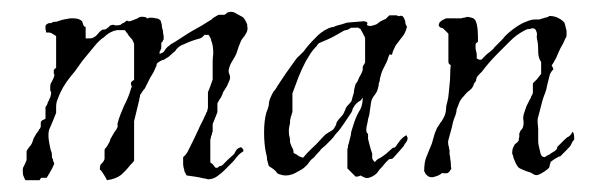

<svg xmlns="http://www.w3.org/2000/svg" viewBox="-20 -297 1002 325"><path d="M23 8Q22 6 21 4Q20 2 19 -1Q18 -9 19 -13L22 -19L25 -26V-41Q27 -45 28 -46Q29 -48 32 -51Q34 -54 35 -57Q36 -60 37 -63Q39 -66 40.5 -69Q42 -72 44 -74Q46 -76 46 -78Q48 -79 48 -80Q48 -81 49 -82V-90Q50 -93 53 -94Q57 -96 57 -96V-116Q60 -119 61 -124Q63 -127 63.5 -129Q64 -131 65 -132Q66 -135 66.5 -138Q67 -141 65 -144Q65 -147 65 -150Q65 -153 66 -156Q70 -162 72 -169Q72 -172 71 -173V-178L73 -181Q74 -181 75 -182V-236Q69 -240 68 -240Q68 -242 59 -242H58Q58 -246 57 -247V-253Q58 -256 61 -257Q61 -258 67 -258Q69 -260 72 -260Q76 -260 78 -261Q83 -263 88 -264Q93 -265 99 -266H104Q114 -266 119 -261Q119 -261 121 -255Q121 -254 123 -252Q125 -252 125 -250V-232H131Q136 -232 137 -233Q142 -235 145 -239Q148 -243 152 -246Q153 -247 156 -247Q159 -247 161 -249Q163 -251 164 -251Q165 -253 165.5 -253Q166 -253 167 -254Q172 -256 175 -254Q181 -254 184 -255Q185 -256 186 -256.5Q187 -257 188 -258Q190 -258 193 -261Q195 -263 197 -261Q201 -261 203 -262Q205 -263 208 -264Q211 -265 213 -266Q217 -270 226 -268Q227 -268 228 -267Q228 -266 229 -266H230Q231 -266 232 -267H233Q235 -267 238 -267Q241 -267 243 -266Q248 -266 251 -263Q252 -263 253 -258Q254 -256 254 -253Q254 -250 255 -248Q256 -245 256 -242Q256 -239 257 -237V-230Q255 -228 255 -226Q253 -226 253 -223V-215Q252 -214 252 -213Q252 -212 251 -211Q250 -210 250 -206Q252 -206 253 -207Q257 -208 259 -212Q260 -214 264 -218Q266 -219 269 -222Q271 -223 272.5 -224Q274 -225 276 -226Q284 -231 291.5 -236Q299 -241 306 -245Q321 -253 338 -264Q341 -267 343 -268L350 -272H360L363 -274Q363 -274 365 -276Q367 -276 368 -276.5Q369 -277 370 -277Q376 -277 380 -274L391 -268Q395 -265 399 -254H398Q399 -252 399 -249Q399 -246 398 -243.5Q397 -241 395 -238Q393 -234 391 -233Q391 -232 390 -231Q389 -230 388 -228L384 -218Q383 -215 382 -212Q381 -209 380 -206Q379 -204 377.5 -201Q376 -198 374 -195Q369 -187 368 -182Q366 -177 368 -172Q371 -166 368 -160Q367 -158 366 -155.5Q365 -153 364 -151Q363 -149 361.5 -147Q360 -145 359 -143Q358 -142 357 -139Q356 -136 354 -132Q353 -131 351.5 -128.5Q350 -126 348 -122V-107L340 -87V-74Q339 -73 339 -71.5Q339 -70 338 -68Q337 -66 337 -64.5Q337 -63 336 -61V-22Q338 -21 341 -18Q342 -16 345 -13H348L352 -16Q355 -16 357 -18L366 -27L376 -36Q377 -38 378 -39.5Q379 -41 380 -43Q382 -46 388 -48L391 -45Q392 -45 392 -41Q385 -37 379 -29Q376 -25 373 -22Q370 -19 366 -15Q362 -11 359 -8Q356 -5 352 -2Q344 5 337 6Q333 7 330 6Q328 5 325 5Q317 3 310 2Q303 1 296 0Q294 -2 294 -4Q292 -6 292 -9Q290 -15 290 -19V-31Q296 -36 299 -43Q301 -47 303 -51Q305 -55 307 -59L316 -78Q318 -83 321 -88.5Q324 -94 326 -99Q327 -101 328 -103Q329 -105 329 -106Q331 -108 331 -110Q331 -112 332 -114V-141L336 -151Q337 -154 338 -157Q339 -160 340 -162V-182Q340 -187 340 -193Q340 -199 341 -206Q341 -220 338 -227Q337 -229 337 -230.5Q337 -232 336 -233Q334 -237 333 -238H326Q322 -232 315 -231Q311 -230 307 -228.5Q303 -227 300 -226Q298 -225 295.5 -224Q293 -223 291 -222Q288 -221 285.5 -219.5Q283 -218 281 -216L278 -213Q278 -212 276 -210Q273 -208 269 -204Q265 -200 262 -199Q259 -196 254 -195Q248 -192 246 -190Q245 -189 245 -187Q245 -185 244 -184Q243 -182 242 -179.5Q241 -177 240 -175L234 -165L225 -147Q222 -144 221 -142L217 -136Q217 -132 216 -131Q216 -127 215 -125L207 -92V-25Q206 -23 200 -17Q193 -8 185 -1Q176 6 161 8Q160 5 156 -1Q154 -4 152.5 -6.5Q151 -9 149 -10Q149 -19 152 -20Q156 -24 157 -28V-43Q157 -45 161 -49L166 -58Q166 -61 170 -67Q171 -69 172 -70.5Q173 -72 174 -74Q176 -76 177 -78Q178 -80 179 -82V-88Q181 -96 184 -103.5Q187 -111 190 -118Q198 -133 202 -148Q204 -150 202 -153Q201 -157 203 -159L207 -162V-223Q206 -225 205 -227.5Q204 -230 203 -231Q199 -235 197 -238Q196 -239 196 -240Q196 -241 194 -242Q194 -243 191 -246H177Q176 -245 174 -245Q172 -245 171 -244Q163 -241 156 -234Q148 -229 140 -219L126 -202Q119 -194 113 -185Q107 -176 100 -168Q85 -150 78 -130Q75 -124 75 -116V-106L69 -91L63 -77Q61 -69 63 -57Q64 -51 65 -46.5Q66 -42 67 -40Q68 -38 68 -30Q70 -28 70 -24Q73 -20 71 -18Q70 -16 69 -13.5Q68 -11 66 -8Q64 -4 62 -1Q60 2 59 4H50L48 6Q48 7 47 8Z M604 4Q600 5 596 3L590 0Q588 2 582 2L568 -12V-45Q569 -46 569 -49Q569 -52 570 -53Q571 -57 572 -61Q573 -65 574 -69Q574 -73 575.5 -77Q577 -81 578 -85Q582 -98 587 -107Q594 -117 594 -131H593Q592 -127 587 -125Q583 -122 580 -118Q578 -114 577 -113Q577 -111 575 -107L563 -89Q560 -85 557 -80.5Q554 -76 550 -72Q548 -70 546 -67Q544 -64 541 -61L530 -50Q529 -49 527.5 -48Q526 -47 524 -45Q522 -42 518 -38Q514 -34 512 -31Q511 -30 509.5 -29Q508 -28 506 -26L500 -18Q495 -13 492 -11Q488 -9 484 -6.5Q480 -4 475 -2Q469 0 464 0Q461 0 458.5 -0.5Q456 -1 453 -2Q449 -3 447 -7Q443 -11 441 -12L435 -16L432 -27Q432 -30 431.5 -33Q431 -36 430 -39Q427 -54 427 -73Q427 -83 428 -91.5Q429 -100 431 -107Q432 -109 433 -112Q434 -115 435 -119Q435 -123 436 -126.5Q437 -130 438 -132Q440 -137 443 -142Q445 -144 447 -147Q449 -150 450 -152L464 -173L479 -194Q483 -200 486 -202Q488 -204 490 -206Q492 -208 494 -210Q502 -221 513 -232Q524 -244 536 -249Q537 -250 538.5 -250Q540 -250 541 -251Q545 -251 546 -252Q548 -253 551.5 -254Q555 -255 559 -256Q567 -259 571 -259L595 -261Q602 -261 602 -257Q599 -253 608 -253Q612 -254 615 -255Q618 -256 619 -257Q623 -261 633 -265Q634 -266 634.5 -266.5Q635 -267 636 -268Q636 -268 639 -271H652Q654 -269 657 -270Q660 -271 662 -269Q663 -268 664 -266Q665 -264 666 -261Q666 -255 669 -252Q667 -244 664 -239Q660 -233 658 -231L652 -223Q650 -221 648.5 -217.5Q647 -214 645 -210Q644 -204 642 -204Q641 -204 641.5 -204.5Q642 -205 640 -205Q639 -205 637 -199Q636 -195 634 -191Q632 -187 630 -183Q626 -176 624 -167Q623 -165 623 -162.5Q623 -160 622 -158Q621 -156 621 -153.5Q621 -151 620 -149Q619 -142 614 -136Q609 -130 608 -123L605 -102Q603 -97 602 -89Q601 -85 600.5 -82.5Q600 -80 600 -78Q600 -74 601 -72.5Q602 -71 603 -70V-62L606 -50Q607 -46 608 -43Q609 -40 610 -37V-29Q611 -26 614 -23H615Q617 -26 620 -28Q622 -29 624 -30Q626 -31 627 -32Q633 -36 635 -38L644 -46Q645 -47 646 -47Q647 -47 647 -47Q648 -47 650 -49Q651 -51 653 -53.5Q655 -56 657 -59Q663 -66 668 -68Q669 -67 669 -66Q669 -65 670 -64Q670 -60 668 -57Q666 -54 665 -53Q664 -50 661 -47L654 -39L646 -30Q644 -28 643 -28Q639 -28 638 -27L633 -22Q631 -20 630 -18.5Q629 -17 628 -16Q625 -13 622.5 -10Q620 -7 618 -4Q612 2 604 4ZM493 -30 500 -38Q502 -40 504 -42Q506 -44 508 -46Q515 -52 521 -59Q525 -63 528 -66.5Q531 -70 535 -72Q536 -73 540 -75Q542 -76 545 -79L549 -86Q549 -88 550 -90Q551 -92 552 -93Q553 -95 557 -99Q561 -103 562 -106Q563 -107 563 -108Q563 -109 564 -110Q565 -112 565 -113Q565 -114 566 -115Q567 -117 570 -120Q574 -124 575 -126Q576 -130 577 -133.5Q578 -137 579 -140Q579 -144 580 -147.5Q581 -151 582 -155Q584 -157 585.5 -160Q587 -163 588 -166Q593 -174 594 -179V-184Q594 -184 596 -188Q597 -188 597 -189Q597 -190 598 -191V-233Q597 -234 597 -235Q597 -236 596 -237Q595 -238 595 -239Q595 -240 594 -241Q592 -245 591 -246Q591 -248 588 -249Q586 -251 582 -250H574Q573 -249 569 -247Q567 -246 565.5 -246Q564 -246 562 -245L548 -237Q541 -233 534 -230L520 -224Q519 -223 518 -222Q517 -221 516 -219Q510 -213 506 -207L498 -194Q491 -181 485.5 -167Q480 -153 475 -139V-107Q474 -106 474 -104.5Q474 -103 473 -101Q472 -99 472 -97.5Q472 -96 471 -94Q471 -93 471 -90.5Q471 -88 470 -84Q469 -80 469 -77.5Q469 -75 469 -74Q469 -68 470 -66Q471 -63 471 -56L474 -48Q477 -44 477 -38Q479 -37 481 -36Q483 -35 484 -34Q486 -32 493 -30Z M711 3Q706 3 703 0L700 -3Q700 -5 698 -7Q698 -23 702 -32L711 -54Q712 -58 713 -61Q714 -64 715 -68Q716 -72 717.5 -75Q719 -78 720 -81Q722 -83 723.5 -86Q725 -89 727 -91Q731 -97 733 -102Q735 -108 735 -112Q735 -115 735.5 -118Q736 -121 737 -124Q739 -131 739.5 -138.5Q740 -146 741 -154Q742 -162 742 -170.5Q742 -179 743 -187Q739 -188 739 -193V-240L731 -248Q729 -250 727 -250Q725 -250 723 -253Q722 -254 724 -259Q727 -262 729 -263L735 -266H761Q763 -267 765 -267Q767 -267 769 -268Q772 -269 778 -267Q785 -266 787 -256Q788 -252 788.5 -246.5Q789 -241 789 -236V-226Q786 -225 785 -222Q785 -219 785 -216Q785 -213 786 -210Q787 -207 787 -204Q787 -201 787 -198Q787 -198 791 -196H795Q803 -205 809 -209Q811 -211 813.5 -213Q816 -215 817 -217Q819 -219 821 -221Q823 -223 825 -225Q827 -227 829.5 -229.5Q832 -232 835 -236Q838 -239 841.5 -242Q845 -245 849 -248Q853 -251 857 -253.5Q861 -256 865 -258Q870 -260 875 -262Q880 -264 885 -264H893Q895 -265 897.5 -265.5Q900 -266 902 -267Q904 -267 906.5 -268Q909 -269 910 -270Q919 -270 926 -266Q935 -261 936 -257L939 -245Q939 -241 939 -237.5Q939 -234 937 -232Q934 -224 929 -216Q927 -212 925 -207.5Q923 -203 921 -198Q920 -197 918 -193Q916 -189 915 -188Q913 -186 915 -184Q916 -183 916 -182Q916 -181 917 -180Q911 -174 910 -168L906 -152Q905 -145 902.5 -139Q900 -133 898 -126Q896 -119 894.5 -112.5Q893 -106 891 -99Q890 -97 890 -92Q890 -88 890.5 -85Q891 -82 891 -79V-66Q891 -62 891 -58Q891 -54 892 -50L895 -37Q897 -31 902 -31Q908 -35 911 -36Q913 -38 916 -39.5Q919 -41 921 -43Q923 -45 923 -46Q923 -46 923 -47Q923 -48 924 -49L936 -61Q940 -65 943 -66Q947 -69 949 -74L950 -73Q952 -71 952 -61L949 -57L946 -51Q946 -50 938 -42L928 -32H926L919 -28L912 -23Q912 -21 911 -19Q910 -16 910 -14Q908 -11 902 -7Q896 -3 891 -1Q888 0 885 -1Q883 -2 881.5 -3Q880 -4 878 -5Q871 -7 866.5 -9Q862 -11 860 -12Q855 -14 850 -28Q849 -29 849 -31Q849 -33 847 -37Q847 -45 849 -48Q851 -53 853 -54Q856 -56 858 -59Q858 -63 859 -65V-71Q860 -73 860.5 -74.5Q861 -76 862 -77Q863 -77 865 -81Q867 -87 866 -93Q865 -99 867 -105Q868 -108 869 -111Q870 -114 871 -117L877 -129Q879 -131 879 -134Q881 -136 881 -137Q881 -138 882 -139V-156L889 -163L896 -172V-192Q891 -199 891 -210Q891 -217 890.5 -222Q890 -227 889 -231Q888 -235 889 -239Q889 -242 887 -246Q884 -251 877 -248Q873 -248 871 -247Q869 -246 867 -245Q854 -238 844 -228L824 -208Q807 -191 796 -176L792 -172Q788 -168 787 -166Q787 -164 786 -163V-161Q784 -157 782 -155Q782 -153 781 -151.5Q780 -150 779 -148L775 -144Q773 -143 770 -140L763 -132Q758 -126 757 -122Q756 -120 755 -117Q754 -114 753 -112Q753 -108 751 -102Q747 -93 745 -82L739 -60Q738 -56 739 -51Q740 -49 740 -47Q740 -45 741 -43V-35Q742 -33 742 -30Q742 -27 743 -23Q743 -14 744 -11Q742 -9 741 -7Q740 -5 739 -5Q738 -3 728 -4Q724 0 716 2Q714 3 711 3Z"/></svg>

Font: Estonia
Style: Regular
Weight: 400
Designer: Robert E. Leuschke
Foundry: Robert E. Leuschke
Version: Version 1.014; ttfautohint (v1.8.3)